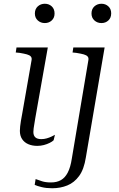

<svg xmlns="http://www.w3.org/2000/svg" viewBox="-20 -769 633 1024"><path d="M86 -71Q86 -82 87.5 -95Q89 -108 91.5 -124Q94 -140 98 -160L148 -446Q151 -460 144.5 -467.5Q138 -475 123.5 -479Q109 -483 85 -487L64 -489L68 -516H235L168 -138Q166 -124 163.5 -110Q161 -96 159.5 -85Q158 -74 158 -65Q158 -46 168.5 -36.5Q179 -27 200 -27Q215 -27 229 -31Q243 -35 254.5 -40.5Q266 -46 273 -50L266 -21Q259 -14 245 -7Q231 0 214 4.5Q197 9 179 9Q152 9 131 0Q110 -9 98 -27Q86 -45 86 -71ZM166 -697Q166 -721 181.5 -735Q197 -749 219 -749Q241 -749 256 -735Q271 -721 271 -697Q271 -674 256 -660Q241 -646 219 -646Q197 -646 181.5 -660Q166 -674 166 -697ZM521 -646Q499 -646 483.5 -660Q468 -674 468 -697Q468 -721 483.5 -735Q499 -749 521 -749Q543 -749 558 -735Q573 -721 573 -698Q573 -674 558 -660Q543 -646 521 -646ZM165 217 170 186Q186 192 205 198Q224 204 252 204Q283 204 305 191.5Q327 179 341.5 151Q356 123 363 77L451 -446Q454 -460 447.5 -467.5Q441 -475 426.5 -479Q412 -483 387 -487L367 -489L371 -516H538L438 70Q428 134 402 169.5Q376 205 339 220Q302 235 258 235Q227 235 202.5 229Q178 223 165 217Z"/></svg>

Font: Roboto Serif 120pt Expanded Light
Style: Italic
Weight: 300
Width: 7
Italic angle: -10°
Designer: Greg Gazdowicz
Foundry: Commercial Type
Version: Version 1.008